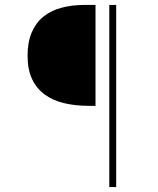

<svg xmlns="http://www.w3.org/2000/svg" viewBox="-20 -680 640 780"><path d="M342 -250Q286 -250 240 -261Q194 -272 161 -296.5Q128 -321 110 -359.5Q92 -398 92 -454Q92 -509 109 -548.5Q126 -588 156.5 -612.5Q187 -637 229.5 -648.5Q272 -660 324 -660H368V-250ZM424 80V-660H452V80Z"/></svg>

Font: Source Code Pro ExtraLight
Style: Regular
Weight: 200
Monospace: yes
Designer: Paul D. Hunt, Teo Tuominen
Foundry: Adobe Systems Incorporated
Version: Version 2.030;PS 1.000;hotconv 16.6.51;makeotf.lib2.5.65220